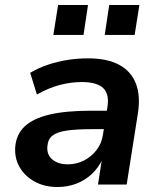

<svg xmlns="http://www.w3.org/2000/svg" viewBox="-20 -740 640 770"><path d="M210 10Q159 10 119.5 -11.5Q80 -33 59 -69Q38 -105 41 -150Q45 -201 79 -233Q113 -265 178.5 -280.5Q244 -296 345 -296H423L412 -222H347Q287 -222 248.5 -216.5Q210 -211 191 -196.5Q172 -182 170 -153Q167 -119 190.5 -100Q214 -81 252 -81Q286 -81 316 -96Q346 -111 367 -138Q388 -165 393 -201L411 -312Q419 -363 393.5 -387Q368 -411 308 -411Q265 -411 220.5 -399.5Q176 -388 128 -361L101 -448Q133 -467 171 -480Q209 -493 250 -499.5Q291 -506 333 -506Q410 -506 458 -480Q506 -454 525 -405Q544 -356 533 -285L488 0H373L389 -103H392Q375 -67 347.5 -41.5Q320 -16 285 -3Q250 10 210 10ZM400 -600 418 -720H539L520 -600ZM194 -600 213 -720H333L315 -600Z"/></svg>

Font: Nunito Sans 9pt
Style: Bold Italic
Weight: 700
Italic angle: -9°
Version: Version 3.101;gftools[0.9.27]